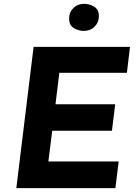

<svg xmlns="http://www.w3.org/2000/svg" viewBox="-20 -980 707 1000"><path d="M155 -736H657L641 -601H289L269 -437H580L563 -299H252L232 -139H598L581 0H65ZM340 -884Q340 -916 362 -938Q384 -960 420 -960Q445 -960 470 -945.5Q495 -931 495 -895Q495 -864 473 -841.5Q451 -819 415 -819Q390 -819 365 -833.5Q340 -848 340 -884Z"/></svg>

Font: Josefin Sans Thin
Style: Bold Italic
Weight: 700
Italic angle: -7°
Version: Version 2.000